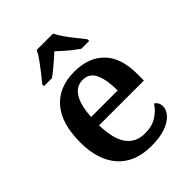

<svg xmlns="http://www.w3.org/2000/svg" viewBox="-221 -878 999 999"><g transform="rotate(-45 278.5 -378.0)"><path d="M299 10Q179 10 114.5 -62.5Q50 -135 50 -265Q50 -405 112.5 -476.5Q175 -548 288 -548Q393 -548 452.5 -487.5Q512 -427 512 -308V-259H182Q185 -155 220.5 -107.5Q256 -60 322 -60Q374 -60 410 -83Q446 -106 464 -137Q475 -132 481.5 -120.5Q488 -109 488 -94Q488 -69 467.5 -45Q447 -21 405.5 -5.5Q364 10 299 10ZM379 -319Q379 -397 358.5 -442Q338 -487 289 -487Q242 -487 215 -444Q188 -401 184 -319ZM124 -619Q140 -638 160.5 -664Q181 -690 200.5 -717Q220 -744 230 -766H350Q361 -744 380 -717Q399 -690 420 -664Q441 -638 456 -619V-606H399Q383 -617 363 -632.5Q343 -648 324 -665Q305 -682 290 -696Q275 -682 255.5 -665Q236 -648 217 -632.5Q198 -617 182 -606H124Z"/></g></svg>

Font: Noto Serif Bengali SemiBold
Style: Regular
Weight: 600
Version: Version 2.003